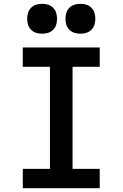

<svg xmlns="http://www.w3.org/2000/svg" viewBox="-20 -983 640 1003"><path d="M99 0V-101H241V-634H99V-735H501V-634H359V-101H501V0ZM400 -807Q384 -807 369 -811.5Q354 -816 342.5 -827.5Q331 -839 326.5 -854Q322 -869 322 -885Q322 -901 326.5 -916Q331 -931 342.5 -942.5Q354 -954 369 -958.5Q384 -963 400 -963Q416 -963 431 -958.5Q446 -954 457.5 -942.5Q469 -931 473.5 -916Q478 -901 478 -885Q478 -869 473.5 -854Q469 -839 457.5 -827.5Q446 -816 431 -811.5Q416 -807 400 -807ZM200 -807Q184 -807 169 -811.5Q154 -816 142.5 -827.5Q131 -839 126.5 -854Q122 -869 122 -885Q122 -901 126.5 -916Q131 -931 142.5 -942.5Q154 -954 169 -958.5Q184 -963 200 -963Q216 -963 231 -958.5Q246 -954 257.5 -942.5Q269 -931 273.5 -916Q278 -901 278 -885Q278 -869 273.5 -854Q269 -839 257.5 -827.5Q246 -816 231 -811.5Q216 -807 200 -807Z"/></svg>

Font: Iosevka Slab Extended
Style: Bold
Weight: 700
Width: 7
Monospace: yes
Designer: Belleve Invis
Foundry: Belleve Invis
Version: Version 11.1.0; ttfautohint (v1.8.3)